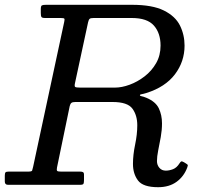

<svg xmlns="http://www.w3.org/2000/svg" viewBox="-60 -770 854 800"><path d="M720 -71.5Q706.5 -35 675.8 -12.5Q645 10 599 10Q536 10 515 -18Q494 -46 494 -87Q494 -124.5 503 -167.5Q512 -210.5 512 -248Q512 -289.5 491.8 -317.2Q471.5 -345 409 -345H254Q242.5 -345 237.8 -341.5Q233 -338 230.5 -328L177.5 -72Q175.5 -61.5 178 -58.2Q180.5 -55 194 -55H274Q281.5 -55 285.8 -52.8Q290 -50.5 290 -42V-20Q290 -8.5 287.8 -4.2Q285.5 0 274 0H-27Q-40 0 -40 -14V-38Q-40 -48.5 -37 -51.8Q-34 -55 -24 -55H57Q72 -55 73.8 -59.2Q75.5 -63.5 78 -75L207.5 -678.5Q210 -689.5 208 -692.2Q206 -695 193 -695H128Q115.5 -695 112.8 -699.2Q110 -703.5 110 -716V-732Q110 -745 114.5 -747.5Q119 -750 132 -750H489.5Q575 -750 622.8 -726.2Q670.5 -702.5 689.8 -663.8Q709 -625 709 -580Q709 -513.5 669 -460.5Q629 -407.5 550 -382.5Q537 -378.5 530 -377.5Q523 -376.5 523 -373.5Q523 -370 529.8 -369Q536.5 -368 550 -362.5Q588.5 -346.5 601.8 -318.5Q615 -290.5 615 -256Q615 -228 609.8 -198.8Q604.5 -169.5 599.2 -143.5Q594 -117.5 594 -99Q594 -82.5 604 -70.8Q614 -59 631 -59Q645 -59 660.8 -65Q676.5 -71 688 -89.5Q692.5 -96.5 695.5 -97.5Q698.5 -98.5 706.5 -94L713 -90Q720.5 -85.5 722 -83.2Q723.5 -81 720 -71.5ZM274 -405H419Q447.5 -405 480.2 -417Q513 -429 542.5 -451.8Q572 -474.5 590.5 -506.8Q609 -539 609 -580Q609 -632 581.2 -663.5Q553.5 -695 489 -695H330Q317.5 -695 313.5 -691.5Q309.5 -688 307 -677L252.5 -424Q249.5 -410.5 253.2 -407.8Q257 -405 274 -405Z"/></svg>

Font: Besley*
Style: Italic
Weight: 400
Italic angle: -13°
Designer: Owen Earl
Foundry: indestructible type*
Version: Version 2.000; ttfautohint (v1.8.3)